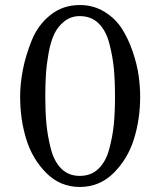

<svg xmlns="http://www.w3.org/2000/svg" viewBox="-20 -732 637 763"><path d="M60 -348Q60 -399 71 -455.5Q82 -512 106.5 -572.5Q131 -633 180.5 -672.5Q230 -712 297 -712Q352 -712 395.5 -685Q439 -658 464.5 -618Q490 -578 507.5 -526.5Q525 -475 531 -431Q537 -387 537 -348Q537 -259 512.5 -180Q488 -101 432 -45Q376 11 297 11Q219 11 163.5 -45Q108 -101 84 -180Q60 -259 60 -348ZM160 -348Q160 -287 164.5 -239.5Q169 -192 182 -141Q195 -90 224 -61.5Q253 -33 297 -33Q342 -33 371.5 -61.5Q401 -90 414.5 -141Q428 -192 432.5 -239.5Q437 -287 437 -348Q437 -411 432.5 -459Q428 -507 414.5 -559Q401 -611 371.5 -639.5Q342 -668 297 -668Q262 -668 236 -647.5Q210 -627 195.5 -596.5Q181 -566 173 -520.5Q165 -475 162.5 -436Q160 -397 160 -348Z"/></svg>

Font: Tenor Sans
Style: Regular
Weight: 400
Designer: Denis Masharov
Foundry: Denis Masharov
Version: Version 1.1